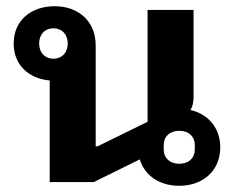

<svg xmlns="http://www.w3.org/2000/svg" viewBox="-20 -586 757 618"><path d="M557 12C634 12 689 -37 689 -112C689 -174 650 -219 593 -232C602 -247 603 -262 603 -275V-554H455V-194L294 -115H288V-440C288 -518 232 -566 156 -566C80 -566 24 -520 24 -446C24 -377 72 -333 140 -327V0H282L430 -73C446 -20 494 12 557 12ZM557 -59C525 -59 507 -79 507 -104V-120C507 -145 525 -165 557 -165C589 -165 607 -145 607 -120V-104C607 -79 589 -59 557 -59ZM152 -397C125 -397 106 -416 106 -446C106 -476 125 -495 152 -495C179 -495 198 -476 198 -446C198 -416 179 -397 152 -397Z"/></svg>

Font: IBM Plex Thai Looped
Style: Bold
Weight: 700
Designer: Mike Abbink, Paul van der Laan, Pieter van Rosmalen, Ben Mitchell, Mark Frömberg
Foundry: Bold Monday
Version: Version 1.0